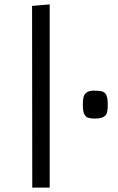

<svg xmlns="http://www.w3.org/2000/svg" viewBox="-20 -857 540 877"><path d="M126.5 -830.1 207 -836.9V0H127.4ZM370.6 -430.2Q381.8 -442.9 407.2 -442.9Q432.6 -442.9 443.6 -440.2Q454.6 -437.5 460.9 -430.2Q472.2 -418 472.2 -379.9Q472.2 -341.8 463.4 -331.5Q449.7 -315.4 415.5 -315.4Q381.3 -315.4 372.3 -325.4Q363.3 -335.4 360.8 -347.9Q358.4 -360.4 358.4 -379.6Q358.4 -398.9 361.1 -411.1Q363.8 -423.3 370.6 -430.2Z"/></svg>

Font: Armata
Style: Regular
Weight: 400
Designer: Viktoriya Grabowska
Foundry: Viktoriya Grabowska
Version: Version 1.002